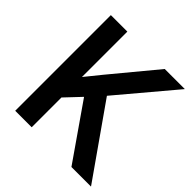

<svg xmlns="http://www.w3.org/2000/svg" viewBox="-187 -860 1009 1009"><g transform="rotate(45 318.0 -355.5)"><path d="M490.2 0 276.4 -307.6 194.8 -221.2V0H72.3V-710.9H194.8V-373.5L265.6 -460.9L472.7 -710.9H622.1L357.4 -396.5L635.7 0Z"/></g></svg>

Font: Vazirmatn UI Medium
Style: Regular
Weight: 500
Designer: Saber Rastikerdar
Foundry: Saber Rastikerdar
Version: Version 33.003